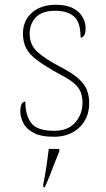

<svg xmlns="http://www.w3.org/2000/svg" viewBox="-20 -562 445 803"><path d="M206 10Q150 10 119.5 -7Q89 -24 77 -48.5Q65 -73 65 -95Q65 -137 86 -137Q86 -80 110.5 -47.5Q135 -15 206 -15Q265 -15 295 -50Q325 -85 325 -132Q325 -156 318 -175.5Q311 -195 290.5 -213Q270 -231 229 -252Q171 -284 137.5 -308.5Q104 -333 90 -359.5Q76 -386 76 -422Q76 -475 113 -508.5Q150 -542 214 -542Q259 -542 286.5 -527Q314 -512 326 -489.5Q338 -467 338 -445Q338 -405 317 -405Q317 -470 289 -493.5Q261 -517 211 -517Q156 -517 130 -489.5Q104 -462 104 -421Q104 -374 137 -344.5Q170 -315 231 -283Q282 -257 308 -233.5Q334 -210 343.5 -185.5Q353 -161 353 -131Q353 -68 312 -29Q271 10 206 10ZM161 208Q169 170 174.5 132Q180 94 184 61H228V71Q219 92 208.5 119.5Q198 147 187.5 174Q177 201 167 221H161Z"/></svg>

Font: Noto Serif Thin
Style: Regular
Weight: 100
Designer: Monotype Design Team
Foundry: Monotype Imaging Inc.
Version: Version 2.015